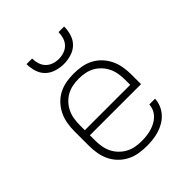

<svg xmlns="http://www.w3.org/2000/svg" viewBox="-208 -879 1017 1017"><g transform="rotate(-45 300.0 -371.0)"><path d="M302 8Q273 8 244 3Q215 -2 189 -15.5Q163 -29 142.5 -50Q122 -71 109.5 -97Q97 -123 92 -152Q87 -181 87 -210V-320Q87 -349 92 -377.5Q97 -406 109.5 -432Q122 -458 142 -479.5Q162 -501 188 -514.5Q214 -528 242.5 -533Q271 -538 300 -538Q329 -538 357.5 -533Q386 -528 412 -514.5Q438 -501 458 -479.5Q478 -458 490.5 -432Q503 -406 508 -377.5Q513 -349 513 -320V-246H130V-210Q130 -186 133.5 -163Q137 -140 147 -118.5Q157 -97 173.5 -79.5Q190 -62 210.5 -50.5Q231 -39 254.5 -34.5Q278 -30 302 -30Q320 -30 338.5 -32Q357 -34 374.5 -39Q392 -44 408.5 -52.5Q425 -61 438 -73.5Q451 -86 459 -103Q467 -120 468 -139H511Q510 -115 500.5 -92.5Q491 -70 475 -52.5Q459 -35 438.5 -23Q418 -11 395 -4Q372 3 348.5 5.5Q325 8 302 8ZM130 -284H470V-320Q470 -343 466.5 -366.5Q463 -390 453 -411.5Q443 -433 427 -450.5Q411 -468 390.5 -479.5Q370 -491 346.5 -495.5Q323 -500 300 -500Q277 -500 253.5 -495.5Q230 -491 209.5 -479.5Q189 -468 173 -450.5Q157 -433 147 -411.5Q137 -390 133.5 -366.5Q130 -343 130 -320ZM300 -610Q272 -610 244 -618.5Q216 -627 196 -646.5Q176 -666 167.5 -694Q159 -722 159 -750H201Q201 -730 207 -710Q213 -690 227 -675.5Q241 -661 260.5 -654.5Q280 -648 300 -648Q320 -648 339.5 -654.5Q359 -661 373 -675.5Q387 -690 393 -710Q399 -730 399 -750H441Q441 -722 432.5 -694Q424 -666 404 -646.5Q384 -627 356 -618.5Q328 -610 300 -610Z"/></g></svg>

Font: Iosevka Curly XLtEx
Style: Regular
Weight: 200
Width: 7
Monospace: yes
Designer: Belleve Invis
Foundry: Belleve Invis
Version: Version 11.1.0; ttfautohint (v1.8.3)